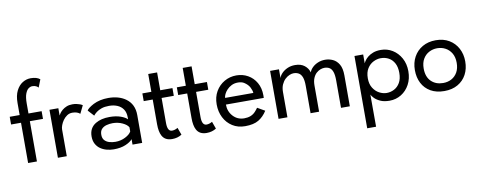

<svg xmlns="http://www.w3.org/2000/svg" viewBox="-72 -1055 4047 1618"><g transform="rotate(-10 1951.0 -246.0)"><path d="M169.5 0H94V-344.5H9V-410.5H94V-513.5Q94 -576.5 115 -618Q136 -659.5 169 -679.8Q202 -700 238 -700Q291 -700 318 -677L292 -610.5Q285.5 -618.5 272.8 -625Q260 -631.5 240.5 -631.5Q224.5 -631.5 208.2 -620Q192 -608.5 180.8 -579Q169.5 -549.5 169.5 -495.5V-410.5H282V-344.5H169.5Z M425 0H349V-410.5H425V-349.5H426Q428.5 -356 437 -367.8Q445.5 -379.5 460.2 -392Q475 -404.5 496.5 -413.5Q518 -422.5 546.5 -422.5Q566.5 -422.5 582.5 -419Q613.5 -412.5 632.5 -400L599.5 -332Q576 -353 534 -353Q508.5 -353 488.2 -339.2Q468 -325.5 454 -305.5Q440 -285.5 432.5 -264.8Q425 -244 425 -230Z M825.5 12Q795.5 12 766 4.2Q736.5 -3.5 712.5 -20Q688.5 -36.5 674 -63.2Q659.5 -90 659.5 -127.5Q659.5 -200 717 -234.5Q764.5 -263 836.5 -263Q891.5 -263 931.5 -248.5Q971.5 -234 987.5 -216V-233.5Q987.5 -275 969.5 -302Q951.5 -329 920.2 -342.5Q889 -356 849 -356Q811 -356 784.5 -346.8Q758 -337.5 740.2 -324Q722.5 -310.5 712 -296.5L665 -348Q676.5 -368.5 725 -394.5Q781 -422.5 853.5 -422.5Q942.5 -422.5 1001 -381.5Q1070 -332.5 1070 -239V0H987.5V-46.5Q969 -23.5 927.2 -5.8Q885.5 12 825.5 12ZM850.5 -48Q896.5 -48 935.2 -67.8Q974 -87.5 987.5 -112.5V-148Q974.5 -171.5 936.5 -189.2Q898.5 -207 853.5 -207Q826.5 -207 801 -200.2Q775.5 -193.5 759 -176.2Q742.5 -159 742.5 -127Q742.5 -96 759 -78.8Q775.5 -61.5 800.2 -54.8Q825 -48 850.5 -48Z M1325 12Q1264 12 1240 -33.5Q1221 -69 1221 -133V-344.5H1144V-410.5H1221V-563H1297V-410.5H1401.5V-344.5H1297V-129.5Q1297 -58 1336.5 -58Q1360.5 -58 1385.5 -73L1408 -11Q1372.5 12 1325 12Z M1620 12Q1559 12 1535 -33.5Q1516 -69 1516 -133V-344.5H1439V-410.5H1516V-563H1592V-410.5H1696.5V-344.5H1592V-129.5Q1592 -58 1631.5 -58Q1655.5 -58 1680.5 -73L1703 -11Q1667.5 12 1620 12Z M1950 12Q1888 12 1841.8 -17.5Q1795.5 -47 1770 -97.2Q1744.5 -147.5 1744.5 -210Q1744.5 -273 1772.2 -320.8Q1800 -368.5 1846.8 -395.5Q1893.5 -422.5 1950 -422.5Q2003.5 -422.5 2048 -397.5Q2092.5 -372.5 2119 -326.2Q2145.5 -280 2145.5 -217Q2145.5 -206 2145 -195.5H1821Q1821 -136.5 1858.8 -95.5Q1896.5 -54.5 1954 -54.5Q2015 -54.5 2049.5 -92Q2061 -104 2075 -123.5L2138.5 -87Q2108.5 -39.5 2066 -13.8Q2023.5 12 1950 12ZM2065.5 -252Q2065 -272 2051 -299.8Q2037 -327.5 2004 -348.5Q1983 -361 1953 -361Q1921.5 -361 1897.8 -349Q1874 -337 1857.8 -319.5Q1841.5 -302 1833 -283.8Q1824.5 -265.5 1824 -252Z M2847 0H2771.5V-234.5Q2771.5 -282 2762 -308.5Q2752.5 -335 2734.5 -345.8Q2716.5 -356.5 2691 -356.5Q2676 -356.5 2657.5 -349.8Q2639 -343 2622.2 -327.8Q2605.5 -312.5 2594.8 -287Q2584 -261.5 2584 -224V0H2511V-234.5Q2511 -282 2500.8 -308.5Q2490.5 -335 2471.8 -345.8Q2453 -356.5 2427.5 -356.5Q2412 -356.5 2392.5 -348.5Q2373 -340.5 2355 -323.5Q2337 -306.5 2325 -280Q2313 -253.5 2313 -216V0H2237V-410.5H2313V-336Q2319.5 -357.5 2339 -377.2Q2358.5 -397 2387.5 -409.8Q2416.5 -422.5 2452 -422.5Q2502 -422.5 2532.8 -398Q2563.5 -373.5 2572.5 -338.5Q2580 -360 2599 -379Q2618 -398 2646.5 -410.2Q2675 -422.5 2709 -422.5Q2743.5 -422.5 2775 -408Q2806.5 -393.5 2826.8 -359.2Q2847 -325 2847 -264.5Z M3035 208H2959V-410.5H3033.5V-336H3034.5Q3037 -344 3046.8 -358Q3056.5 -372 3074.5 -386.8Q3092.5 -401.5 3120 -412Q3147.5 -422.5 3186 -422.5Q3240 -422.5 3285 -394.8Q3330 -367 3357 -318Q3384 -269 3384 -205.5Q3384 -141.5 3357.5 -92.5Q3331 -43.5 3286 -15.8Q3241 12 3186 12Q3138 12 3106.5 -2.8Q3075 -17.5 3057.5 -36Q3040 -54.5 3034.5 -67ZM3173 -56.5Q3206.5 -56.5 3237.2 -72.2Q3268 -88 3287.2 -121Q3306.5 -154 3306.5 -205.5Q3306.5 -254.5 3289 -287.5Q3271.5 -320.5 3241.2 -337.2Q3211 -354 3173 -354Q3141.5 -354 3110 -338.2Q3078.5 -322.5 3057.8 -289.5Q3037 -256.5 3037 -205.5Q3037 -156 3058 -122.8Q3079 -89.5 3110.5 -73Q3142 -56.5 3173 -56.5Z M3655.5 12Q3586 12 3537.8 -16Q3489.5 -44 3464.5 -92.8Q3439.5 -141.5 3439.5 -204Q3439.5 -268 3466.5 -317.2Q3493.5 -366.5 3542.2 -394.5Q3591 -422.5 3655.5 -422.5Q3721.5 -422.5 3769.8 -393.8Q3818 -365 3844.2 -315.5Q3870.5 -266 3870.5 -204Q3870.5 -141 3844.5 -92.2Q3818.5 -43.5 3770.2 -15.8Q3722 12 3655.5 12ZM3656.5 -56.5Q3696.5 -56.5 3728.2 -73.8Q3760 -91 3778.8 -124.2Q3797.5 -157.5 3797.5 -205Q3797.5 -253.5 3777.8 -286.8Q3758 -320 3726 -337Q3694 -354 3656.5 -354Q3619 -354 3586.8 -337.2Q3554.5 -320.5 3534.8 -287.2Q3515 -254 3515 -205Q3515 -134 3554.2 -95.2Q3593.5 -56.5 3656.5 -56.5Z"/></g></svg>

Font: Lucymar Sans
Style: Regular
Weight: 400
Foundry: The League of Moveable Type (original font) / Main changes by Cristiano Sobral with portions from Mirco Monsees
Version: Version 2.001;August 30, 2020;FontCreator 13.0.0.2681 64-bit